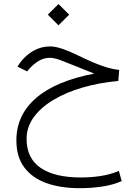

<svg xmlns="http://www.w3.org/2000/svg" viewBox="-20 -623 698 973"><path d="M222.2 -548.8 276.4 -602.5 330.6 -548.8 276.4 -494.6ZM457.5 -250Q439.5 -257.3 427.7 -262Q416 -266.6 403.3 -271.7Q390.6 -276.9 369.1 -285.6Q319.8 -305.7 287.1 -317.9Q254.4 -330.1 232.9 -330.1Q201.7 -330.1 175.3 -313.7Q148.9 -297.4 128.9 -274.9L117.2 -261.2L68.4 -285.6L81.5 -304.7Q110.4 -343.8 149.4 -365.7Q188.5 -387.7 233.4 -387.7Q260.7 -387.7 296.4 -375.5Q332 -363.3 375 -342.3Q444.8 -308.1 493.9 -290.5Q543 -272.9 584 -268.6L579.6 -212.9Q483.9 -204.1 399.7 -179.7Q315.4 -155.3 251.5 -117.2Q187.5 -79.1 151.1 -29.1Q114.7 21 114.7 80.6Q114.7 179.2 186 227.8Q257.3 276.4 389.6 276.4Q439 276.4 487.8 269.3Q536.6 262.2 582.5 243.2L596.7 294.9Q551.3 314.5 497.3 322.5Q443.4 330.6 382.8 330.6Q285.6 330.6 213.9 304.4Q142.1 278.3 102.5 224.6Q63 170.9 63 88.4Q63 -40 163.1 -126.5Q263.2 -212.9 457.5 -250Z"/></svg>

Font: Vazir Thin FD-WOL
Style: Thin-FD-WOL
Weight: 100
Designer: Saber Rastikerdar
Foundry: Saber Rastikerdar
Version: Version 30.1.0